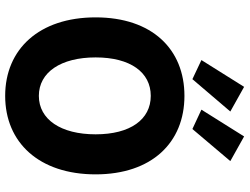

<svg xmlns="http://www.w3.org/2000/svg" viewBox="-128 -800 941 724"><g transform="rotate(90 342.0 -438.5)"><path d="M308 -889 207 -728 279 -694 401 -837ZM495 -889 394 -728 467 -694 588 -837ZM46 -329C46 -116 166 12 342 12C518 12 638 -116 638 -329C638 -541 518 -664 342 -664C166 -664 46 -542 46 -329ZM487 -329C487 -198 431 -115 342 -115C253 -115 197 -198 197 -329C197 -460 253 -537 342 -537C431 -537 487 -460 487 -329Z"/></g></svg>

Font: Cambridge Sans Bold
Style: Regular
Weight: 700
Version: Version 2.020;PS 002.020;hotconv 1.0.88;makeotf.lib2.5.64775